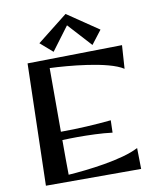

<svg xmlns="http://www.w3.org/2000/svg" viewBox="-100 -1016 874 1090"><g transform="rotate(-10 337.0 -470.5)"><path d="M502 -302C414 -293 306 -287 218 -287H212V-654C313 -650 548 -631 630 -576L639 -711L93 -702L75 0H624L622 -121C528 -70 321 -46 213 -39C212 -101 212 -156 212 -239C241 -240 270 -241 299 -241C360 -241 440 -239 500 -231ZM354 -941 179 -803 250 -741 351 -876 474 -741 534 -819Z"/></g></svg>

Font: Original Surfer
Style: Regular
Weight: 400
Designer: Astigmatic (AOETI)
Foundry: Astigmatic (AOETI)
Version: Version 1.001